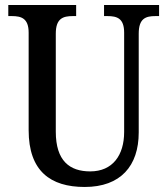

<svg xmlns="http://www.w3.org/2000/svg" viewBox="-20 -734 666 764"><path d="M317 10C460 10 532 -74 532 -207V-600C532 -661 560 -670 599 -670H613V-714H394V-670H407C446 -670 474 -661 474 -604V-209C474 -116 428 -52 339 -52C257 -52 202 -94 202 -210V-600C202 -661 231 -670 270 -670H283V-714H13V-670H27C65 -670 94 -661 94 -604V-216C94 -53 181 10 317 10Z"/></svg>

Font: Noto Serif Ethiopic Condensed Medium
Style: Regular
Weight: 500
Width: 3
Designer: Monotype Design Team
Foundry: Monotype Imaging Inc.
Version: Version 2.102